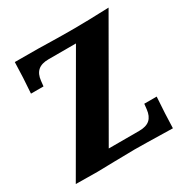

<svg xmlns="http://www.w3.org/2000/svg" viewBox="-133 -588 662 688"><g transform="rotate(-30 198.0 -244.0)"><path d="M-11.2 -0.5 241.2 -436.5H127.9Q98.6 -436.5 83.7 -423.3Q68.8 -410.2 65.9 -383.3L63.5 -361.3H11.7Q16.6 -423.8 18.1 -488.3Q135.3 -488.3 167.5 -486.8H167Q209 -485.8 265.6 -485.8Q310.1 -485.8 406.7 -489.3L154.8 -51.8H280.8Q310.1 -51.8 325 -64.9Q339.8 -78.1 342.8 -105L345.2 -127H396.5Q391.6 -58.1 390.1 0.5Q263.2 -2.4 232.4 -2.4Q209 -2.4 147.7 -1Q86.4 0.5 78.6 0.5Q38.6 0.5 -11.2 -0.5Z"/></g></svg>

Font: Flanker
Style: Bold
Weight: 700
Designer: Flanker
Foundry: Flanker
Version: Version 2.021